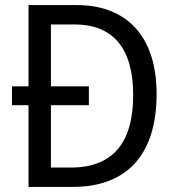

<svg xmlns="http://www.w3.org/2000/svg" viewBox="-20 -734 692 754"><path d="M282 -714H92V-395H27V-321H92V0H266C476 0 595 -124 595 -365C595 -593 476 -714 282 -714ZM273 -638C420 -638 503 -549 503 -361C503 -173 423 -76 258 -76H180V-321H329V-395H180V-638Z"/></svg>

Font: Noto Sans Armenian SemiCondensed
Style: Regular
Weight: 400
Width: 4
Designer: Monotype Design Team
Foundry: Monotype Imaging Inc.
Version: Version 2.008